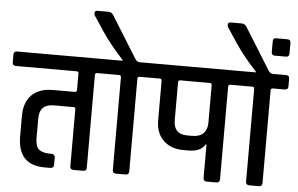

<svg xmlns="http://www.w3.org/2000/svg" viewBox="-81 -971 1640 1058"><g transform="rotate(5 738.5 -442.5)"><path d="M143 -266V-157Q143 -114 161 -96.5Q179 -79 221 -78H232Q252 -78 252 -59V-19Q252 0 232 0H201Q52 0 52 -160V-271Q52 -348 93.5 -388.5Q135 -429 210 -429H331Q342 -429 342 -441V-531Q342 -542 333 -543H-5Q-24 -543 -24 -562V-605Q-24 -623 -5 -623H510Q529 -623 529 -605V-562Q529 -543 510 -543H444Q433 -543 433 -531V-19Q433 0 414 0H362Q342 0 342 -19V-333Q342 -345 331 -345H222Q143 -345 143 -266Z M673 -623H744Q764 -623 764 -605V-562Q764 -543 744 -543H679Q668 -543 668 -531V-19Q668 0 649 0H596Q577 0 577 -19V-531Q577 -543 566 -543H501Q481 -543 481 -562V-605Q481 -623 501 -623H578V-627Q506 -705 461 -772L406 -855Q401 -861 401 -870Q401 -885 416 -885H477Q494 -885 504 -870L647 -640Q657 -623 673 -623Z M969 -244H996Q1038 -244 1058.5 -265.5Q1079 -287 1079 -324V-531Q1079 -543 1068 -543H904Q893 -543 893 -531V-322Q893 -244 969 -244ZM735 -623H1247Q1266 -623 1266 -605V-562Q1266 -543 1247 -543H1181Q1170 -543 1170 -531V-19Q1170 0 1151 0H1098Q1079 0 1079 -19V-204H1075Q1051 -162 983 -162H954Q885 -162 843.5 -202.5Q802 -243 802 -313V-531Q802 -542 793 -543H735Q716 -543 716 -563V-605Q716 -623 735 -623Z M1410 -623H1481Q1501 -623 1501 -605V-562Q1501 -543 1481 -543H1416Q1405 -543 1405 -531V-19Q1405 0 1386 0H1333Q1314 0 1314 -19V-531Q1314 -543 1303 -543H1238Q1218 -543 1218 -562V-605Q1218 -623 1238 -623H1315V-627Q1243 -705 1198 -772L1143 -855Q1138 -861 1138 -870Q1138 -885 1153 -885H1214Q1231 -885 1241 -870L1384 -640Q1394 -623 1410 -623ZM1473 -724H1410Q1393 -724 1393 -743V-802Q1393 -820 1410 -820H1473Q1491 -820 1491 -802V-743Q1491 -724 1473 -724Z"/></g></svg>

Font: Rajdhani Semibold
Style: Regular
Weight: 600
Designer: Satya Rajpurohit, Jyotish Sonowal
Foundry: Indian Type Foundry
Version: Version 1.200;PS 1.0;hotconv 1.0.78;makeotf.lib2.5.61930; tt